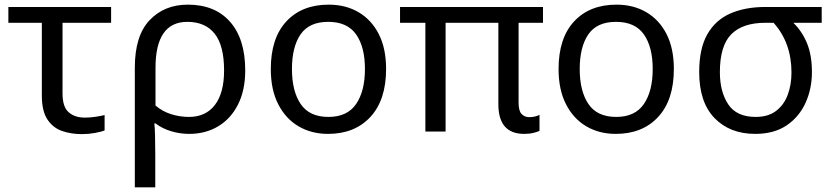

<svg xmlns="http://www.w3.org/2000/svg" viewBox="-20 -566 3587 826"><path d="M332 11Q286 11 247 -2.5Q208 -16 184 -52Q160 -88 160 -155V-468H16V-536H458V-468H249V-164Q249 -106 275.5 -83Q302 -60 345 -60Q367 -60 390.5 -63.5Q414 -67 430 -71V-5Q416 1 388.5 6Q361 11 332 11Z M560 240V-275Q560 -412 623.5 -479Q687 -546 788 -546Q905 -546 970 -472Q1035 -398 1035 -263Q1035 -178 1004 -116.5Q973 -55 918.5 -22.5Q864 10 794 10Q754 10 716 -1.5Q678 -13 649 -35H644Q646 -19 647 17Q648 53 648 98V240ZM793 -63Q865 -63 904.5 -114.5Q944 -166 944 -263Q944 -370 903.5 -421Q863 -472 786 -472Q649 -472 649 -274V-112Q678 -87 715.5 -75Q753 -63 793 -63Z M1641 -269Q1641 -136 1573.5 -63Q1506 10 1391 10Q1320 10 1264.5 -22.5Q1209 -55 1177 -117.5Q1145 -180 1145 -269Q1145 -402 1212 -474Q1279 -546 1394 -546Q1467 -546 1522.5 -513.5Q1578 -481 1609.5 -419.5Q1641 -358 1641 -269ZM1236 -269Q1236 -174 1273.5 -118.5Q1311 -63 1393 -63Q1474 -63 1512 -118.5Q1550 -174 1550 -269Q1550 -364 1512 -418Q1474 -472 1392 -472Q1310 -472 1273 -418Q1236 -364 1236 -269Z M2235 10Q2124 10 2124 -118V-468H1897V0H1810V-468H1701V-536H2316V-468H2211V-124Q2211 -89 2224 -75.5Q2237 -62 2257 -62Q2271 -62 2282.5 -65Q2294 -68 2301 -72V-3Q2293 1 2275.5 5.5Q2258 10 2235 10Z M2879 -269Q2879 -136 2811.5 -63Q2744 10 2629 10Q2558 10 2502.5 -22.5Q2447 -55 2415 -117.5Q2383 -180 2383 -269Q2383 -402 2450 -474Q2517 -546 2632 -546Q2705 -546 2760.5 -513.5Q2816 -481 2847.5 -419.5Q2879 -358 2879 -269ZM2474 -269Q2474 -174 2511.5 -118.5Q2549 -63 2631 -63Q2712 -63 2750 -118.5Q2788 -174 2788 -269Q2788 -364 2750 -418Q2712 -472 2630 -472Q2548 -472 2511 -418Q2474 -364 2474 -269Z M3229 10Q3120 10 3054 -58Q2988 -126 2988 -256Q2988 -357 3023 -418.5Q3058 -480 3122 -508Q3186 -536 3273 -536H3515V-468H3393Q3431 -431 3452 -379.5Q3473 -328 3473 -256Q3473 -184 3445.5 -123.5Q3418 -63 3364 -26.5Q3310 10 3229 10ZM3231 -63Q3285 -63 3319 -89Q3353 -115 3369 -158.5Q3385 -202 3385 -254Q3385 -382 3308 -468H3273Q3175 -468 3126 -418.5Q3077 -369 3077 -256Q3077 -171 3113 -117Q3149 -63 3231 -63Z"/></svg>

Font: Noto Sans
Style: Regular
Weight: 400
Designer: Monotype Design Team
Foundry: Monotype Imaging Inc.
Version: Version 2.007